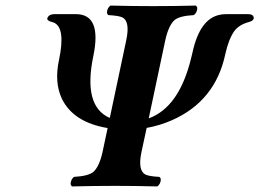

<svg xmlns="http://www.w3.org/2000/svg" viewBox="-20 -667 931 689"><path d="M433.1 -522.9Q447.3 -589.8 419.4 -604.5Q405.8 -610.8 369.1 -612.8Q359.4 -619.6 367.7 -637.2Q371.6 -644 376.5 -647Q456.1 -645 530.3 -645Q602.1 -645 682.6 -647Q692.4 -640.1 684.1 -622.6Q680.2 -615.7 675.3 -612.8Q623 -609.9 605.5 -594.2Q584.5 -574.2 573.2 -522.9L513.7 -242.2Q622.6 -281.7 665.5 -457Q668 -467.3 670.4 -477.1Q697.3 -603 772.9 -614.7Q782.2 -616.2 791 -616.2H871.1Q888.7 -616.2 890.6 -603.5Q890.6 -601.1 890.1 -599.1Q887.2 -591.8 873 -587.9Q837.9 -578.6 820.3 -554.7Q800.3 -525.9 788.6 -473.1Q752.9 -304.2 596.7 -235.4Q553.2 -216.3 506.3 -208L487.8 -122.1Q473.6 -55.2 502 -40.5Q515.6 -34.2 551.8 -32.2Q561.5 -25.4 553.2 -7.8Q549.3 -1 544.4 2Q464.8 0 393.1 0Q319.3 0 238.8 2Q229 -4.9 237.3 -22.5Q241.2 -29.3 245.6 -32.2Q297.9 -35.2 315.9 -50.8Q336.9 -70.8 348.1 -122.1L366.2 -207.5Q242.7 -228 201.7 -313.5Q174.8 -371.1 191.4 -450.2Q216.8 -569.3 171.9 -586.4Q168 -587.9 160.6 -589.8Q149.4 -594.2 149.4 -600.1Q153.8 -615.2 172.9 -616.2H254.9Q345.7 -614.3 314.9 -465.8Q277.3 -285.6 374 -243.7Z"/></svg>

Font: Linux Libertine Slanted O
Style: Bold Slanted
Weight: 700
Designer: Philipp H. Poll
Foundry: Philipp H. Poll
Version: Version 5.0.0